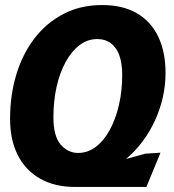

<svg xmlns="http://www.w3.org/2000/svg" viewBox="-20 -730 690 762"><path d="M278 12Q197 12 139 -21Q81 -54 50.5 -114.5Q20 -175 20 -258Q20 -353 45 -435Q70 -517 117.5 -578.5Q165 -640 232.5 -675Q300 -710 385 -710Q468 -710 524 -677Q580 -644 608.5 -583.5Q637 -523 637 -440Q637 -391 626 -343Q615 -295 594.5 -250.5Q574 -206 545 -167.5Q516 -129 480 -99L556 -120L617 -124L561 12ZM290 -123Q328 -123 360 -147Q392 -171 415.5 -214Q439 -257 452 -313Q465 -369 465 -433Q465 -479 453.5 -510.5Q442 -542 420 -558.5Q398 -575 366 -575Q328 -575 296 -551Q264 -527 240.5 -484Q217 -441 204.5 -385Q192 -329 192 -265Q192 -189 221 -156Q250 -123 290 -123Z"/></svg>

Font: Azeret Mono Thin
Style: Bold Italic
Weight: 700
Italic angle: -12°
Version: Version 1.002